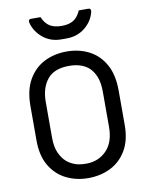

<svg xmlns="http://www.w3.org/2000/svg" viewBox="-102 -1013 853 1106"><g transform="rotate(-10 325.0 -460.5)"><path d="M326 -720Q399 -720 457 -690Q515 -660 549 -599.5Q583 -539 583 -446V-245Q583 -156 548 -97Q513 -38 454.5 -9Q396 20 324 20Q254 20 195.5 -9Q137 -38 102 -97Q67 -156 67 -245V-446Q67 -539 101.5 -599.5Q136 -660 194.5 -690Q253 -720 326 -720ZM158 -247Q158 -192 173.5 -157.5Q189 -123 210 -104Q228 -87 256 -75.5Q284 -64 326 -64Q398 -64 445 -112Q492 -160 492 -250V-455Q492 -508 478.5 -542Q465 -576 443 -597Q424 -615 394.5 -625.5Q365 -636 326 -636Q238 -636 198 -586Q158 -536 158 -455ZM437 -941H493Q510 -941 506 -920Q493 -867 448 -830.5Q403 -794 340 -794H310Q247 -794 202.5 -830.5Q158 -867 144 -920Q140 -941 157 -941H213Q230 -902 256.5 -886Q283 -870 325 -870Q367 -870 393.5 -886Q420 -902 437 -941Z"/></g></svg>

Font: Recursive Sn Lnr St
Style: Regular
Weight: 400
Version: Version 1.079;hotconv 1.0.112;makeotfexe 2.5.65598; ttfautoh